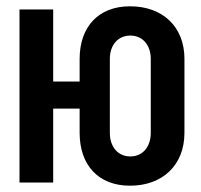

<svg xmlns="http://www.w3.org/2000/svg" viewBox="-20 -580 640 610"><path d="M393 10C497 10 566 -56 566 -158V-393C566 -495 497 -560 393 -560C292 -560 233 -494 233 -393V-321H149V-550H42V0H149V-235H233V-158C233 -56 292 10 393 10ZM394 -83C355 -83 329 -113 329 -158V-393C329 -437 355 -467 394 -467C433 -467 459 -437 459 -393V-158C459 -113 433 -83 394 -83Z"/></svg>

Font: Tekne LDO
Style: Bold
Weight: 700
Monospace: yes
Designer: Alessio Laiso, Mario Rullo, Paolo Rosset
Foundry: Alessio Laiso
Version: Version 1.000;hotconv 1.0.109;makeotfexe 2.5.65596